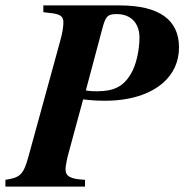

<svg xmlns="http://www.w3.org/2000/svg" viewBox="-50 -689 681 709"><path d="M110 -669V-644L143 -640C174 -636 184 -627 184 -607C184 -592 182 -572 171 -533L54 -107C36 -42 22 -33 -30 -25V0H264V-25C208 -28 192 -38 192 -65C192 -75 198 -106 203 -123L257 -322C292 -318 311 -317 338 -317C430 -317 504 -341 552 -383C590 -416 611 -461 611 -514C611 -615 539 -669 392 -669ZM328 -584C340 -628 346 -637 381 -637C434 -637 465 -603 465 -550C465 -507 454 -449 432 -414C405 -370 371 -352 309 -352C296 -352 284 -352 267 -355Z"/></svg>

Font: XITS
Style: Bold Italic
Weight: 700
Italic angle: -16.33°
Designer: MicroPress Inc., with final additions and corrections provided by Coen Hoffman, Elsevier (retired)
Version: Version 1.105